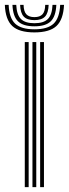

<svg xmlns="http://www.w3.org/2000/svg" viewBox="-47 -774 285 794"><path d="M119 0V-600H134.8V0ZM55.5 0V-600H71.5V0ZM87.2 0V-600H103V0ZM95.2 -640Q32.2 -640 3.9 -666.4Q-24.5 -692.8 -27 -753.8H-11.2Q-9.2 -699.8 15.6 -676.2Q40.5 -652.8 95.2 -652.8Q150 -652.8 174.8 -676.2Q199.5 -699.8 201.8 -753.8H217.8Q214.8 -692.8 186.4 -666.4Q158 -640 95.2 -640ZM95.2 -665.2Q48.5 -665.2 27.5 -685.8Q6.5 -706.2 4.5 -753.8H20.2Q22 -713.2 39.4 -695.6Q56.8 -678 95.2 -678Q133.8 -678 151.1 -695.6Q168.5 -713.2 170.2 -753.8H186Q183.8 -706.2 162.8 -685.8Q141.8 -665.2 95.2 -665.2ZM95.2 -690.8Q65 -690.8 51.2 -705.4Q37.5 -720 36.2 -753.8H50.5Q51 -726.8 61.9 -715Q72.8 -703.2 95.2 -703.2Q118 -703.2 128.8 -715Q139.5 -726.8 140 -753.8H154.2Q153 -720 139.2 -705.4Q125.5 -690.8 95.2 -690.8Z"/></svg>

Font: Big Shoulders Inline Text
Style: Regular
Weight: 400
Designer: Patric King
Foundry: XO Type Co
Version: Version 1.000